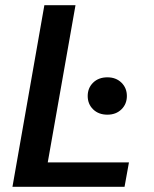

<svg xmlns="http://www.w3.org/2000/svg" viewBox="-20 -720 593 740"><path d="M28 0 151 -700H271L164 -94H477L460 0ZM394 -278Q360 -278 339 -298.5Q318 -319 318 -350Q318 -381 339 -401.5Q360 -422 394 -422Q427 -422 448 -401.5Q469 -381 469 -350Q469 -319 448 -298.5Q427 -278 394 -278Z"/></svg>

Font: DM Sans 12pt SemiBold
Style: Italic
Weight: 600
Italic angle: -10°
Version: Version 4.004;gftools[0.9.30]